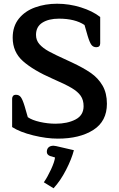

<svg xmlns="http://www.w3.org/2000/svg" viewBox="-20 -729 638 1029"><path d="M45 -48V-200Q45 -209 50 -215Q55 -221 66 -221Q82 -221 91.5 -208.5Q101 -196 112 -160L129 -101Q152 -85 194 -75.5Q236 -66 278 -66Q341 -66 384.5 -88.5Q428 -111 428 -160Q428 -193 412.5 -215.5Q397 -238 363 -258Q329 -278 262 -307Q159 -352 103.5 -401Q48 -450 48 -527Q48 -588 81 -629Q114 -670 168.5 -689.5Q223 -709 286 -709Q351 -709 413.5 -689.5Q476 -670 517 -638V-497Q517 -476 496 -476Q480 -476 470.5 -488Q461 -500 450 -536L433 -595Q382 -629 296 -629Q241 -629 207 -607.5Q173 -586 173 -542Q173 -513 191.5 -492Q210 -471 242 -453.5Q274 -436 338 -407L364 -395Q426 -366 466 -338.5Q506 -311 529.5 -270.5Q553 -230 553 -173Q553 -79 480 -32.5Q407 14 290 14Q229 14 158 -3.5Q87 -21 45 -48ZM215 248Q235 219 253.5 179Q272 139 275 115L248 107Q231 100 231 85Q231 69 240.5 60.5Q250 52 267 52Q271 52 281 54L376 76Q364 123 334 181.5Q304 240 267 280Z"/></svg>

Font: Maitree Semibold
Style: Regular
Weight: 600
Designer: CadsonDemak Team
Foundry: CadsonDemak
Version: Version 1.010